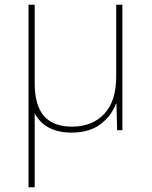

<svg xmlns="http://www.w3.org/2000/svg" viewBox="-20 -548 640 808"><path d="M495 -528V0H473L470 -112H468Q449 -60 402.5 -25Q356 10 281 10Q170 10 126 -71V240H100V-268V-528H126V-198Q126 -104 165.5 -59.5Q205 -15 282 -15Q368 -15 418.5 -68.5Q469 -122 469 -226V-528Z"/></svg>

Font: Noto Sans Mono UI Thin
Style: Regular
Weight: 250
Monospace: yes
Designer: Monotype Design team
Foundry: Monotype Imaging Inc.
Version: Version 1.000